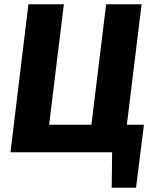

<svg xmlns="http://www.w3.org/2000/svg" viewBox="-20 -713 712 899"><path d="M643 -693H477L408 -129H210L279 -693H113L29 0H505L503 166H617L654 -129H574Z"/></svg>

Font: Fira Sans OT
Style: Bold Italic
Weight: 700
Italic angle: -8°
Designer: Carrois Corporate & Edenspiekermann
Foundry: Carrois Corporate GbR & Edenspiekermann AG
Version: Version 2.001